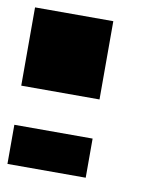

<svg xmlns="http://www.w3.org/2000/svg" viewBox="-64 -677 502 604"><g transform="rotate(10 187.5 -375.0)"><path d="M0 -125H250V-250H0ZM0 -375H250V-625H0Z"/></g></svg>

Font: Faithful 32x
Style: Bold
Weight: 400
Foundry: Faithful Resource Pack
Version: Version 1.0; January 27, 2023